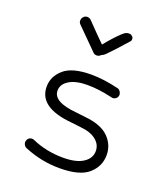

<svg xmlns="http://www.w3.org/2000/svg" viewBox="-120 -702 689 796"><g transform="rotate(20 225.0 -303.5)"><path d="M234 11Q153 11 77 -21Q69 -25 65.5 -34Q62 -43 66 -51Q69 -60 78 -63.5Q87 -67 96 -63Q159 -35 234 -35Q291 -35 321.5 -55Q352 -75 352 -107Q352 -136 327.5 -155.5Q303 -175 258 -179L216 -184Q69 -197 69 -289Q69 -334 106 -366.5Q143 -399 227 -399Q282 -399 348 -383Q356 -381 361 -372Q366 -363 364 -355Q362 -346 353.5 -341Q345 -336 336 -339Q276 -353 227 -353Q175 -353 146 -335Q117 -317 117 -289Q117 -239 221 -230L263 -225Q334 -218 367 -185Q400 -152 400 -107Q400 -57 361.5 -23Q323 11 234 11ZM203 -488 113 -578Q106 -584 106 -594Q106 -604 113 -611Q119 -618 129 -618Q139 -618 146 -611Q196 -559 225 -531Q258 -572 287 -599Q305 -617 324 -611Q340 -602 333 -586Q282 -528 254 -500Q246 -492 237 -489L236 -488Q229 -481 219 -481Q209 -481 203 -488Z"/></g></svg>

Font: Hoogli
Style: Regular
Weight: 400
Designer: Anand Singh Naorem
Foundry: Brand New Type
Version: Version 1.00 b007